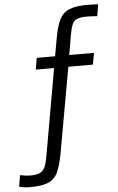

<svg xmlns="http://www.w3.org/2000/svg" viewBox="-174 -799 658 1075"><g transform="rotate(-5 155.0 -261.5)"><path d="M222.7 -419.9 136.7 61Q124.5 127.9 106.4 165.5Q88.4 203.1 52.2 218Q16.1 232.9 -51.3 232.9Q-81.1 232.9 -110.4 225.1L-99.6 161.1Q-85.4 164.1 -70.6 166Q-55.7 168 -41.5 168Q-5.4 168 13.4 158.2Q32.2 148.4 41.3 126.2Q50.3 104 56.6 67.9L142.6 -419.9H39.6L50.8 -484.9H153.8L172.4 -587.9Q184.1 -653.3 202.6 -689.7Q221.2 -726.1 257.6 -741Q293.9 -755.9 358.4 -755.9Q373.5 -755.9 388.9 -755.4Q404.3 -754.9 419.4 -753.9L408.7 -688Q394.5 -689 379.6 -689.9Q364.7 -690.9 350.6 -690.9Q313 -690.9 294.2 -682.4Q275.4 -673.8 267.1 -653.1Q258.8 -632.3 252.4 -595.2L233.4 -484.9H372.6L360.4 -419.9Z"/></g></svg>

Font: Metrophobic
Style: Regular
Weight: 400
Designer: Vernon Adams
Foundry: Vernon Adams
Version: Version 3.200; ttfautohint (v1.8.4.7-5d5b);gftools[0.9.23]